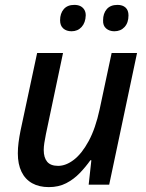

<svg xmlns="http://www.w3.org/2000/svg" viewBox="-20 -756 599 786"><path d="M180 10Q140 10 111.5 -6Q83 -22 68 -53Q53 -84 53 -128Q53 -150 56 -173Q59 -196 64 -221L132 -539H238L168 -207Q164 -187 161.5 -171Q159 -155 159 -142Q159 -111 173 -94Q187 -77 218 -77Q250 -77 282.5 -102Q315 -127 343 -178.5Q371 -230 388 -309L437 -539H541L427 0H343L354 -100H350Q331 -73 306.5 -47.5Q282 -22 251 -6Q220 10 180 10ZM448 -628Q428 -628 414.5 -639.5Q401 -651 402 -673Q402 -701 417 -718.5Q432 -736 461 -736Q482 -736 494 -725Q506 -714 506 -693Q506 -663 490 -645.5Q474 -628 448 -628ZM273 -628Q252 -628 239 -639.5Q226 -651 226 -673Q226 -701 241 -718.5Q256 -736 284 -736Q299 -736 309 -731Q319 -726 325 -716.5Q331 -707 331 -693Q330 -663 314 -645.5Q298 -628 273 -628Z"/></svg>

Font: Noto Sans Display Medium
Style: Italic
Weight: 500
Italic angle: -12°
Designer: Monotype Design Team
Foundry: Monotype Imaging Inc.
Version: Version 2.003